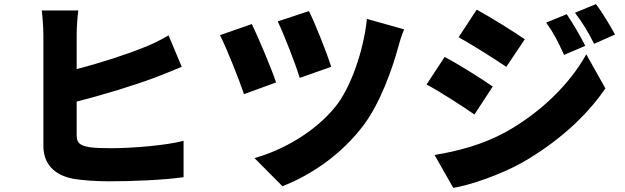

<svg xmlns="http://www.w3.org/2000/svg" viewBox="-20 -849 3040 934"><path d="M361 -798H183C187 -771 191 -712 191 -681C191 -614 191 -265 191 -140C191 -50 246 4 338 21C382 28 443 33 511 33C622 33 774 27 873 13V-164C791 -142 625 -128 521 -128C479 -128 444 -129 415 -133C372 -141 353 -151 353 -190V-355C485 -388 639 -436 735 -472C770 -485 820 -506 864 -524L800 -677C754 -650 718 -633 679 -618C598 -585 470 -543 353 -513V-681C353 -710 356 -764 361 -798Z M1483 -795 1331 -745C1363 -678 1418 -537 1438 -470L1591 -524C1570 -593 1509 -744 1483 -795ZM1946 -706 1765 -757C1749 -603 1687 -425 1614 -333C1511 -204 1351 -117 1218 -80L1354 57C1497 1 1642 -99 1748 -239C1830 -348 1889 -516 1916 -616C1923 -642 1933 -676 1946 -706ZM1205 -732 1050 -678C1081 -619 1145 -457 1167 -391L1323 -448C1300 -517 1238 -664 1205 -732Z M2737 -780 2637 -739C2676 -684 2692 -651 2724 -582L2827 -626C2805 -671 2767 -735 2737 -780ZM2879 -829 2777 -787C2816 -734 2835 -705 2870 -636L2972 -681C2948 -724 2912 -786 2879 -829ZM2299 -802 2211 -668C2281 -629 2383 -564 2443 -524L2533 -658C2476 -697 2369 -764 2299 -802ZM2094 -95 2185 65C2271 51 2418 -1 2520 -58C2686 -153 2829 -278 2925 -419L2832 -585C2753 -441 2609 -300 2437 -205C2324 -144 2207 -114 2094 -95ZM2143 -572 2055 -438C2126 -400 2227 -334 2288 -292L2377 -428C2321 -467 2215 -534 2143 -572Z"/></svg>

Font: Noto Sans CJK HK Black
Style: Regular
Weight: 900
Designer: Ryoko NISHIZUKA 西塚涼子 (kana, bopomofo & ideographs); Paul D. Hunt (Latin, Greek & Cyrillic); Sandoll Communications 산돌커뮤니
Foundry: Adobe
Version: Version 2.004;hotconv 1.0.118;makeotfexe 2.5.65603